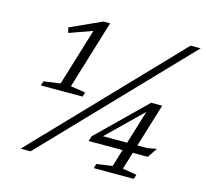

<svg xmlns="http://www.w3.org/2000/svg" viewBox="-102 -818 1001 934"><g transform="rotate(15 399.0 -351.0)"><path d="M184 -356.5 279 -667.5 291 -651.5 156.5 -603.5 149.5 -629.5 307.5 -701.5H341L236 -356.5L310.5 -345L304 -322.5H94L100.5 -345ZM78.5 0 747.5 -698H798L128.5 0ZM629 -351.5 646.5 -354 429 -142 424 -162H672.5L719 -170.5L686 -121.5H388.5L396 -147L634 -380H689.5L584 -34.5L655 -23L648 -0.5H446.5L453 -23L532.5 -34.5Z"/></g></svg>

Font: Newsreader 9pt Light
Style: Italic
Weight: 300
Italic angle: -17°
Designer: Hugues Gentile
Foundry: Production Type
Version: Version 1.003